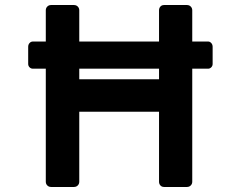

<svg xmlns="http://www.w3.org/2000/svg" viewBox="-20 -743 984 763"><path d="M825 -489Q825 -481 819.5 -475.5Q814 -470 807 -470H744V-21Q744 -12 738 -6Q732 0 723 0H632Q623 0 617.5 -6Q612 -12 612 -21V-299H295V-21Q295 -12 289 -6Q283 0 274 0H183Q174 0 168 -6Q162 -12 162 -21V-470H111Q103 -470 97.5 -475.5Q92 -481 92 -489V-557Q92 -566 97.5 -572Q103 -578 111 -578H162V-702Q162 -711 168 -717Q174 -723 183 -723H274Q283 -723 289 -717Q295 -711 295 -702V-578H612V-702Q612 -711 617.5 -717Q623 -723 632 -723H723Q732 -723 738 -717Q744 -711 744 -702V-578H807Q814 -578 819.5 -572Q825 -566 825 -557ZM612 -470H295V-428H612Z"/></svg>

Font: Stadtwerke
Style: Bold
Weight: 700
Designer: Santiago Orozco
Foundry: Typemade
Version: Version 1.003